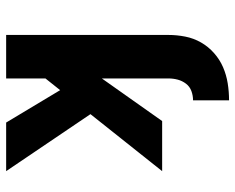

<svg xmlns="http://www.w3.org/2000/svg" viewBox="-92 -692 783 640"><g transform="rotate(90 300.0 -371.5)"><path d="M96 -541Q96 -569 101.5 -597Q107 -625 121 -649.5Q135 -674 156.5 -693Q178 -712 203.5 -723Q229 -734 257 -738.5Q285 -743 314 -743V-623Q298 -623 283 -617.5Q268 -612 258.5 -599.5Q249 -587 245 -572Q241 -557 241 -541ZM96 0V-541H241V-319L383 -520H550L360 -281L550 0H388L280 -180L241 -131V0Z"/></g></svg>

Font: Iosevka Heavy Extended
Style: Regular
Weight: 900
Width: 7
Monospace: yes
Designer: Belleve Invis
Foundry: Belleve Invis
Version: Version 32.5.0; ttfautohint (v1.8.4)